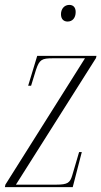

<svg xmlns="http://www.w3.org/2000/svg" viewBox="-32 -764 414 784"><path d="M244 -676C264 -676 277 -691 277 -715C277 -735 266 -744 251 -744C231 -744 217 -728 217 -706C217 -685 229 -676 244 -676ZM-12 0H265L302 -143H291L263 -48C254 -18 245 -10 197 -10H33L360 -527L362 -536H120L83 -414H95L115 -479C129 -521 139 -526 184 -526H315L-10 -10Z"/></svg>

Font: Noto Serif Display ExtraCondensed ExtraLight
Style: Italic
Weight: 200
Width: 2
Italic angle: -12°
Designer: Monotype Design Team
Foundry: Monotype Imaging Inc.
Version: Version 2.009